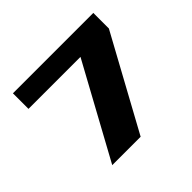

<svg xmlns="http://www.w3.org/2000/svg" viewBox="-153 -853 1047 1047"><g transform="rotate(-45 370.0 -330.0)"><path d="M60 -540V-660H680V-540L385 0H166L461 -540Z"/></g></svg>

Font: Xolonium
Style: Bold
Weight: 700
Designer: Severin Meyer
Version: Version 4.2